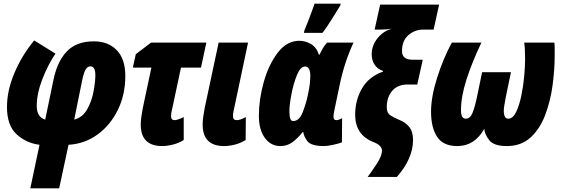

<svg xmlns="http://www.w3.org/2000/svg" viewBox="-20 -785 3053 1045"><path d="M145 240H302L353 3Q441 -2 511 -53Q581 -104 621.5 -187Q662 -270 662 -371Q662 -464 615.5 -512Q569 -560 491 -560Q397 -560 345 -506.5Q293 -453 272 -355L226 -134Q180 -148 180 -208Q180 -276 211 -355.5Q242 -435 282 -493L166 -565Q98 -482 58 -386.5Q18 -291 18 -203Q18 -102 70.5 -54Q123 -6 195 3ZM384 -134 427 -347Q437 -394 447.5 -409Q458 -424 472 -424Q499 -424 499 -376Q499 -342 489.5 -289Q480 -236 455 -191Q430 -146 384 -134Z M863 10Q889 10 921 2Q953 -6 980 -23V-148Q969 -142 954 -136.5Q939 -131 930 -131Q911 -131 911 -154Q911 -162 912 -168Q913 -174 914 -178L965 -417H1074L1103 -553H802L719 -490L703 -417H804L757 -196Q753 -174 749.5 -150.5Q746 -127 746 -107Q746 10 863 10Z M1200 10Q1227 10 1258.5 2Q1290 -6 1317 -23L1318 -148Q1288 -131 1268 -131Q1248 -131 1248 -154Q1248 -168 1251 -179L1330 -553H1170L1094 -197Q1090 -176 1086.5 -152Q1083 -128 1083 -107Q1083 10 1200 10Z M1506 10Q1544 10 1573 -12Q1602 -34 1627 -66H1631Q1632 -47 1651.5 -18.5Q1671 10 1744 10Q1760 10 1789.5 4Q1819 -2 1841 -10L1842 -142Q1823 -131 1811 -131Q1795 -131 1795 -150Q1795 -162 1801 -190L1829 -324Q1854 -445 1904 -553H1760Q1739 -531 1719 -487H1716Q1702 -529 1671.5 -546Q1641 -563 1610 -563Q1541 -563 1491.5 -498Q1442 -433 1415.5 -338.5Q1389 -244 1389 -155Q1389 -79 1421.5 -34.5Q1454 10 1506 10ZM1575 -126Q1555 -126 1555 -180Q1555 -213 1566 -271Q1577 -329 1596 -376Q1615 -423 1640 -423Q1669 -423 1669 -371Q1669 -357 1667 -334.5Q1665 -312 1655 -265Q1646 -222 1627.5 -174Q1609 -126 1575 -126ZM1634 -606H1735Q1757 -634 1785 -679Q1813 -724 1832 -755L1834 -765H1692Q1688 -752 1677 -722.5Q1666 -693 1654.5 -663Q1643 -633 1637 -620Z M1981 178H2140Q2228 78 2228 -23Q2228 -69 2207 -94.5Q2186 -120 2152 -133Q2125 -144 2105 -157Q2085 -170 2085 -200Q2085 -257 2115 -291Q2145 -325 2197 -325H2251L2281 -460H2225Q2168 -460 2168 -507Q2168 -564 2203 -594Q2238 -624 2283 -624H2340L2370 -760H2049L2019 -624H2052Q2084 -624 2113 -629Q2066 -616 2034.5 -576.5Q2003 -537 2003 -489Q2003 -458 2018.5 -433.5Q2034 -409 2065 -399L2064 -395Q1986 -367 1949.5 -302.5Q1913 -238 1913 -161Q1913 -51 2012 -12Q2059 6 2059 35Q2059 64 2029.5 108.5Q2000 153 1981 178Z M2469 10Q2563 10 2616 -84Q2617 -56 2642 -23Q2667 10 2738 10Q2817 10 2868 -37Q2919 -84 2947.5 -159.5Q2976 -235 2987.5 -320.5Q2999 -406 2999 -484Q2999 -506 2999 -523Q2999 -540 2997 -553H2833Q2838 -524 2838 -461Q2838 -428 2833.5 -374.5Q2829 -321 2818 -267Q2807 -213 2789.5 -176Q2772 -139 2746 -139Q2722 -139 2722 -183Q2722 -196 2725.5 -215Q2729 -234 2733 -257L2761 -392H2604L2576 -257Q2563 -196 2550.5 -167.5Q2538 -139 2515 -139Q2489 -139 2489 -185Q2489 -259 2519 -352.5Q2549 -446 2600 -553H2439Q2392 -466 2359 -361.5Q2326 -257 2326 -177Q2326 -91 2359 -40.5Q2392 10 2469 10Z"/></svg>

Font: Noto Sans Display Condensed Black
Style: Italic
Weight: 900
Width: 3
Italic angle: -192°
Designer: Monotype Design Team
Foundry: Monotype Imaging Inc.
Version: Version 1.900